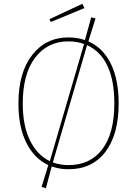

<svg xmlns="http://www.w3.org/2000/svg" viewBox="-20 -890 729 1021"><path d="M429 -847 250 -773 243 -788 418 -870ZM450 -670Q527 -636 569 -552Q611 -468 611 -340Q611 -175 540.5 -82.5Q470 10 344 10Q296 10 255 -5L224 111L201 104L237 -12Q162 -47 120 -131Q78 -215 78 -339Q78 -504 151 -597.5Q224 -691 344 -691Q390 -691 432 -677V-678L465 -798L488 -792ZM101 -339Q101 -222 139 -144Q177 -66 245 -33L427 -656Q388 -670 344 -670Q233 -670 167 -583.5Q101 -497 101 -339ZM344 -12Q460 -12 524 -96.5Q588 -181 588 -340Q588 -583 443 -650L261 -26Q301 -12 344 -12Z"/></svg>

Font: FiraGO Thin
Style: Regular
Weight: 100
Designer: bBox Type
Foundry: bBox Type GmbH
Version: Version 1.001;PS 001.001;hotconv 1.0.88;makeotf.lib2.5.64775